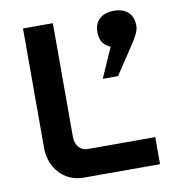

<svg xmlns="http://www.w3.org/2000/svg" viewBox="-77 -747 755 817"><g transform="rotate(-10 300.0 -338.5)"><path d="M75 -670V-153C75 -71 131 0 220 0H549V-117H256C226 -117 204 -142 204 -179V-670ZM372 -400H438L519 -522C540 -554 552 -576 552 -598V-600C552 -647 522 -677 469 -677C414 -677 384 -647 384 -600V-597C384 -563 400 -540 429 -529Z"/></g></svg>

Font: LT Wave Mono Bold
Style: Regular
Weight: 700
Designer: Daniel Lyons
Version: Version 2.5 (Glyphs App)